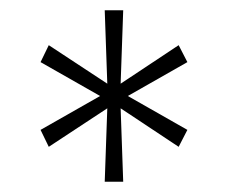

<svg xmlns="http://www.w3.org/2000/svg" viewBox="-20 -690 444 374"><path d="M220 -670H184L189 -527L75 -602L59 -569L175 -503L59 -437L75 -404L189 -479L184 -336H220L215 -479L328 -404L345 -437L229 -503L345 -569L328 -602L215 -527Z"/></svg>

Font: LT Wave Text Thin
Style: Regular
Weight: 100
Designer: Daniel Lyons
Version: Version 2.5 (Glyphs App)